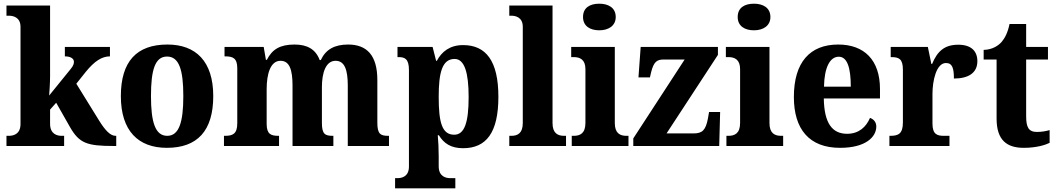

<svg xmlns="http://www.w3.org/2000/svg" viewBox="-20 -790 5718 1039"><path d="M15 0H327V-55H313C291 -55 251 -63 251 -120V-197L284 -234L359 -102C409 -15 450 0 596 0H609V-55H605C578 -55 550 -83 516 -138L393 -337L444 -401C492 -460 532 -485 575 -485V-536H331V-485C362 -485 380 -473 380 -456C380 -448 379 -436 362 -416L246 -273C247 -284 251 -342 251 -377V-760H15V-705H28C49 -705 91 -698 91 -645V-119C91 -62 50 -55 28 -55H15Z M883 10C1048 10 1134 -82 1134 -270C1134 -458 1040 -549 886 -549C720 -549 634 -458 634 -270C634 -82 728 10 883 10ZM885 -55C820 -55 797 -129 797 -270C797 -412 819 -484 884 -484C949 -484 972 -412 972 -270C972 -129 949 -55 885 -55Z M1192 0H1490V-55H1487C1446 -55 1423 -64 1423 -120V-307C1423 -389 1443 -461 1498 -461C1547 -461 1563 -412 1563 -327V0H1784V-55H1781C1739 -55 1722 -64 1722 -125V-319C1722 -396 1743 -461 1796 -461C1845 -461 1862 -412 1862 -327V0H2085V-55H2081C2040 -55 2022 -64 2022 -125V-357C2022 -492 1964 -549 1864 -549C1791 -549 1743 -523 1716 -465H1710C1688 -524 1642 -549 1574 -549C1495 -549 1453 -523 1424 -466H1419L1407 -536H1195V-485H1198C1240 -485 1264 -476 1264 -420V-123C1264 -64 1238 -55 1197 -55H1192Z M2118 229H2444V174H2416C2394 174 2354 166 2354 110V56C2354 17 2352 -27 2349 -58H2355C2382 -14 2420 12 2486 12C2612 12 2677 -73 2677 -266C2677 -460 2610 -546 2486 -546C2414 -546 2370 -510 2344 -461H2340L2321 -536H2131V-481H2137C2170 -481 2193 -472 2193 -411V111C2193 167 2153 174 2131 174H2118ZM2438 -61C2372 -61 2354 -127 2354 -266C2354 -395 2372 -471 2440 -471C2494 -471 2516 -396 2516 -265C2516 -128 2494 -61 2438 -61Z M2736 0H3043V-55H3033C2999 -55 2970 -68 2970 -124V-760H2736V-705H2747C2768 -705 2809 -698 2809 -645V-124C2809 -68 2780 -55 2747 -55H2736Z M3223 -626C3271 -626 3312 -649 3312 -698C3312 -749 3271 -770 3223 -770C3173 -770 3135 -749 3135 -698C3135 -649 3173 -626 3223 -626ZM3074 0H3381V-55H3370C3336 -55 3307 -68 3307 -124V-536H3071V-481H3085C3118 -481 3148 -468 3148 -416V-125C3148 -68 3119 -55 3085 -55H3074Z M3407 0H3872L3877 -184H3817L3811 -149C3799 -86 3781 -68 3733 -68H3587L3865 -493V-536H3447L3435 -371H3497L3504 -401C3518 -455 3534 -468 3572 -468H3685L3407 -41Z M4060 -626C4108 -626 4149 -649 4149 -698C4149 -749 4108 -770 4060 -770C4010 -770 3972 -749 3972 -698C3972 -649 4010 -626 4060 -626ZM3911 0H4218V-55H4207C4173 -55 4144 -68 4144 -124V-536H3908V-481H3922C3955 -481 3985 -468 3985 -416V-125C3985 -68 3956 -55 3922 -55H3911Z M4526 10C4666 10 4722 -50 4722 -105C4722 -129 4708 -145 4688 -152C4667 -103 4628 -66 4564 -66C4483 -66 4440 -124 4438 -257H4742V-308C4742 -466 4656 -549 4516 -549C4363 -549 4276 -453 4276 -265C4276 -91 4359 10 4526 10ZM4584 -321H4439C4441 -427 4472 -483 4519 -483C4565 -483 4584 -423 4584 -321Z M4793 0H5118V-55H5088C5051 -55 5026 -63 5026 -122V-281C5026 -354 5047 -449 5099 -449C5134 -449 5142 -420 5142 -365C5220 -365 5269 -395 5269 -459C5269 -512 5237 -548 5166 -548C5092 -548 5053 -514 5024 -444H5020L5001 -536H4800V-481H4803C4844 -481 4866 -472 4866 -413V-127C4866 -64 4839 -55 4797 -55H4793Z M5520 10C5590 10 5638 -6 5660 -17V-86C5640 -80 5616 -76 5591 -76C5546 -76 5533 -102 5533 -161V-468H5651V-536H5533V-660H5443C5434 -615 5418 -584 5401 -564C5383 -543 5350 -521 5303 -520V-468H5373V-148C5373 -31 5429 10 5520 10Z"/></svg>

Font: Noto Serif Armenian SemiCondensed
Style: Bold
Weight: 700
Width: 4
Designer: Monotype Design Team
Foundry: Monotype Imaging Inc.
Version: Version 2.008